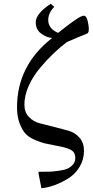

<svg xmlns="http://www.w3.org/2000/svg" viewBox="-20 -768 490 1015"><path d="M248 -748 267 -732Q235 -700 235 -662Q235 -617 287 -594Q297 -602 315 -616Q403 -686 423 -685Q440 -685 447 -640Q453 -604 445 -594Q442 -591 433.5 -587.5Q425 -584 396.5 -572.5Q368 -561 334 -546Q297 -518 262.5 -485Q228 -452 191 -408Q154 -364 131.5 -313.5Q109 -263 109 -215Q109 -175 132.5 -150Q156 -125 191 -116Q226 -107 266.5 -97Q307 -87 342 -77Q377 -67 400.5 -40Q424 -13 424 29Q424 76 400.5 114.5Q377 153 340.5 175.5Q304 198 268 211Q232 224 199 227L184 151V140H194Q225 140 242.5 139.5Q260 139 289.5 135Q319 131 335.5 124Q352 117 365 102.5Q378 88 378 67Q378 50 370.5 38.5Q363 27 345.5 20Q328 13 313.5 9.5Q299 6 271 1Q234 -6 215 -10.5Q196 -15 163.5 -29Q131 -43 114 -62Q97 -81 83.5 -116.5Q70 -152 70 -200Q70 -421 253 -565V-568Q228 -569 198.5 -590Q169 -611 169 -650Q169 -696 248 -748Z"/></svg>

Font: myMathFont
Style: Regular
Weight: 400
Designer: Ross Mills, John Hudson & Paul Hanslow, Tiro Typeworks Ltd; with prior portions MicroPress Inc., and Coen Hoffman. Math 
Foundry: Tiro Typeworks Ltd
Version: Version 2.13 b171